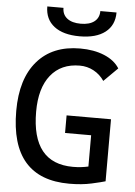

<svg xmlns="http://www.w3.org/2000/svg" viewBox="-61 -953 707 1009"><g transform="rotate(5 293.0 -449.0)"><path d="M342.8 9.8Q32.2 9.8 32.2 -347.7Q32.2 -517.1 112.8 -610.1Q193.4 -703.1 338.9 -703.1Q411.6 -703.1 466.3 -680.4Q521 -657.7 546.9 -616.2L474.1 -543.9Q451.7 -577.1 417.7 -595.2Q383.8 -613.3 344.7 -613.3Q246.1 -613.3 191.4 -545.2Q136.7 -477.1 136.7 -352.5Q136.7 -80.1 354.5 -80.1Q377.4 -80.1 397.7 -82.5Q418 -85 435.5 -88.9V-253.9H297.9V-346.7H532.2V-19.5Q511.7 -13.2 460.2 -1.7Q408.7 9.8 342.8 9.8ZM329.6 -766.6Q242.7 -766.6 194.8 -803.7Q147 -840.8 147 -908.2H232.4Q232.4 -872.6 258.1 -852.8Q283.7 -833 329.6 -833Q376 -833 401.4 -852.8Q426.8 -872.6 426.8 -908.2H512.2Q512.2 -840.8 464.4 -803.7Q416.5 -766.6 329.6 -766.6Z"/></g></svg>

Font: CaskaydiaMono NF
Style: Regular
Weight: 400
Designer: Aaron Bell
Foundry: Saja Typeworks
Version: Version 2111.001; ttfautohint (v1.8.4);Nerd Fonts 3.1.1